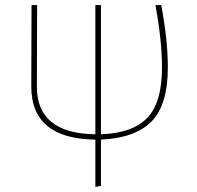

<svg xmlns="http://www.w3.org/2000/svg" viewBox="-20 -539 773 755"><path d="M640 -274Q640 -126 575.5 -61Q511 4 377 10V192L355 196V10Q103 7 103 -199L104 -519H126L125 -198Q125 -14 355 -11V-519H377V-11Q500 -15 558.5 -75Q617 -135 617 -273Q617 -381 591 -519H614Q640 -381 640 -274Z"/></svg>

Font: FiraGO Thin
Style: Regular
Weight: 100
Designer: bBox Type
Foundry: bBox Type GmbH
Version: Version 1.001;PS 001.001;hotconv 1.0.88;makeotf.lib2.5.64775